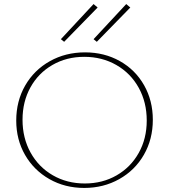

<svg xmlns="http://www.w3.org/2000/svg" viewBox="-20 -921 833 946"><path d="M280 -728 441 -901 461 -884 296 -715ZM441 -728 602 -901 622 -884 457 -715ZM60 -327Q60 -423 104 -499.5Q148 -576 225.5 -619.5Q303 -663 399 -663Q494 -663 570.5 -620Q647 -577 690 -501Q733 -425 733 -331Q733 -235 689 -158.5Q645 -82 567.5 -38.5Q490 5 395 5Q300 5 223.5 -38.5Q147 -82 103.5 -157.5Q60 -233 60 -327ZM703 -327Q703 -417 663.5 -488.5Q624 -560 553.5 -600.5Q483 -641 395 -641Q308 -641 238.5 -601Q169 -561 130 -490.5Q91 -420 91 -331Q91 -241 130.5 -169.5Q170 -98 240 -57.5Q310 -17 398 -17Q485 -17 554.5 -57Q624 -97 663.5 -167.5Q703 -238 703 -327Z"/></svg>

Font: Ysabeau SC Extralight
Style: Regular
Weight: 200
Designer: Christian Thalmann (Catharsis Fonts)
Version: Version 0.003